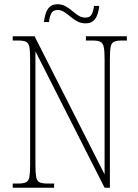

<svg xmlns="http://www.w3.org/2000/svg" viewBox="-20 -885 651 905"><path d="M40 0V-20H66Q91 -20 103 -26Q115 -32 118.5 -51Q122 -70 122 -108V-606Q122 -645 118.5 -663.5Q115 -682 103 -688Q91 -694 66 -694H40V-714H143L473 -63V-606Q473 -645 469 -663.5Q465 -682 453.5 -688Q442 -694 417 -694H385V-714H578V-694H554Q529 -694 517 -688Q505 -682 501.5 -663.5Q498 -645 498 -606V0H473L147 -643V-108Q147 -70 150.5 -51Q154 -32 166 -26Q178 -20 203 -20H235V0ZM383 -775Q361 -775 344 -784.5Q327 -794 312 -806.5Q297 -819 282.5 -828.5Q268 -838 252 -838Q229 -838 221 -820.5Q213 -803 211 -781H187Q189 -799 194.5 -818.5Q200 -838 213 -851.5Q226 -865 252 -865Q272 -865 289 -855.5Q306 -846 320.5 -833.5Q335 -821 350 -811.5Q365 -802 382 -802Q405 -802 413 -819Q421 -836 423 -857H448Q446 -838 440 -819Q434 -800 421 -787.5Q408 -775 383 -775Z"/></svg>

Font: Noto Serif Thai Condensed Thin
Style: Regular
Weight: 100
Width: 3
Designer: Monotype Design Team
Foundry: Monotype Imaging Inc.
Version: Version 2.001; ttfautohint (v1.8.4.7-5d5b)